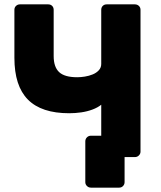

<svg xmlns="http://www.w3.org/2000/svg" viewBox="-20 -720 739 880"><path d="M526 140H397Q386 140 378.5 132.5Q371 125 371 115V-72Q371 -83 378.5 -90.5Q386 -98 397 -98H613L581 0H551V115Q551 125 544 132.5Q537 140 526 140ZM469 0Q458 0 451 -7.5Q444 -15 444 -25V-240Q428 -227 404 -218Q380 -209 352.5 -205Q325 -201 297 -201Q170 -201 108 -263.5Q46 -326 46 -455V-675Q46 -686 53.5 -693Q61 -700 71 -700H201Q212 -700 219 -693Q226 -686 226 -675V-463Q226 -413 251 -389.5Q276 -366 334 -366Q350 -366 369 -369Q388 -372 405 -379Q422 -386 433 -398Q444 -410 444 -427V-675Q444 -686 451 -693Q458 -700 469 -700H598Q609 -700 616.5 -693Q624 -686 624 -675V-25Q624 -15 616.5 -7.5Q609 0 598 0Z"/></svg>

Font: Rubik Light
Style: Bold
Weight: 700
Version: Version 2.104